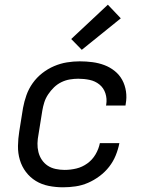

<svg xmlns="http://www.w3.org/2000/svg" viewBox="-20 -789 640 817"><path d="M248 8Q217 8 187 2Q157 -4 132.5 -19Q108 -34 90.5 -57Q73 -80 64.5 -108.5Q56 -137 56.5 -168Q57 -199 62 -230L78 -330Q83 -357 92.5 -384Q102 -411 119 -435Q136 -459 159.5 -477.5Q183 -496 210 -507.5Q237 -519 264.5 -523.5Q292 -528 319 -528Q347 -528 373.5 -524.5Q400 -521 424 -512Q448 -503 468 -487Q488 -471 500 -449Q512 -427 516 -400.5Q520 -374 515 -347L514 -340H431L432 -344Q436 -369 428.5 -392Q421 -415 403 -429.5Q385 -444 361.5 -449Q338 -454 313 -454Q296 -454 277.5 -451Q259 -448 241.5 -439.5Q224 -431 210 -417.5Q196 -404 185 -387.5Q174 -371 168.5 -353.5Q163 -336 160 -318L144 -218Q140 -198 139.5 -179Q139 -160 143.5 -142Q148 -124 158 -109Q168 -94 183 -84Q198 -74 217 -70Q236 -66 255 -66Q280 -66 305 -72Q330 -78 351.5 -93.5Q373 -109 386.5 -132Q400 -155 405 -180H488Q483 -154 472.5 -128Q462 -102 444.5 -79.5Q427 -57 403.5 -39.5Q380 -22 354.5 -11Q329 0 302 4Q275 8 248 8ZM328 -577 283 -623 439 -769 494 -711Z"/></svg>

Font: Iosevka Extended Oblique
Style: Regular
Weight: 400
Width: 7
Italic angle: -9°
Monospace: yes
Designer: Belleve Invis
Foundry: Belleve Invis
Version: Version 32.0.1; ttfautohint (v1.8.4)